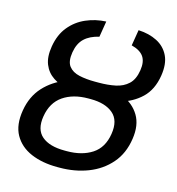

<svg xmlns="http://www.w3.org/2000/svg" viewBox="-110 -832 861 936"><g transform="rotate(15 320.5 -363.5)"><path d="M336.9 -432.1H348.6Q423.3 -432.1 480 -408.4Q536.6 -384.8 565.2 -337.2Q593.8 -289.6 583 -218.3Q571.8 -142.1 527.8 -91.6Q483.9 -41 418.2 -15.6Q352.5 9.8 274.9 9.8H263.2Q187.5 9.8 130.4 -14.6Q73.2 -39.1 45.4 -88.6Q17.6 -138.2 30.3 -213.9Q42.5 -286.6 86.7 -335Q130.9 -383.3 196 -407.7Q261.2 -432.1 336.9 -432.1ZM335.4 -352.5H323.7Q247.6 -352.5 197 -317.9Q146.5 -283.2 134.8 -211.9Q123.5 -143.1 162.1 -110.1Q200.7 -77.1 277.3 -77.1H289.1Q364.7 -77.1 415.5 -110.1Q466.3 -143.1 477.5 -214.8Q488.8 -284.7 449.2 -318.6Q409.7 -352.5 335.4 -352.5ZM333 -439.9H353Q398.9 -439.9 436.8 -447.8Q474.6 -455.6 500.2 -479.5Q525.9 -503.4 533.2 -551.3Q540 -595.2 522.5 -620.6Q504.9 -646 460.9 -657.2L474.1 -737.3Q527.8 -734.9 568.4 -714.1Q608.9 -693.4 628.4 -653.3Q647.9 -613.3 638.2 -551.8Q626.5 -478.5 582.8 -436.8Q539.1 -395 475.6 -377.7Q412.1 -360.4 339.8 -360.4H319.8Q265.6 -360.4 219 -369.9Q172.4 -379.4 139.4 -401.4Q106.4 -423.3 91.6 -460.2Q76.7 -497.1 85.9 -551.8Q96.2 -613.3 129.2 -653.3Q162.1 -693.4 209.7 -714.1Q257.3 -734.9 311 -737.3L297.9 -657.2Q251.5 -646.5 224.9 -621.3Q198.2 -596.2 190.4 -549.8Q182.6 -502.4 200.4 -479Q218.3 -455.6 253.4 -447.8Q288.6 -439.9 333 -439.9Z"/></g></svg>

Font: Inter
Style: Italic
Weight: 400
Italic angle: -9.3988°
Designer: Rasmus Andersson
Foundry: rsms
Version: Version 4.001;git-66647c0bb